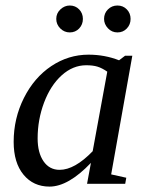

<svg xmlns="http://www.w3.org/2000/svg" viewBox="-20 -670 540 700"><path d="M385.3 -34.2 440.4 -22 436.5 0H297.4L311.5 -76.2Q229 10.3 160.6 10.3Q101.6 10.3 65.7 -33.2Q29.8 -76.7 29.8 -152.8Q29.8 -238.3 67.1 -312.7Q104.5 -387.2 167 -429Q229.5 -470.7 302.7 -470.7Q361.8 -470.7 414.1 -450.2L436 -466.8H462.4ZM371.1 -408.7Q352.1 -421.9 335.4 -427Q318.8 -432.1 294.4 -432.1Q245.6 -432.1 204.8 -395.3Q164.1 -358.4 140.6 -295.9Q117.2 -233.4 117.2 -165.5Q117.2 -113.3 138.7 -82Q160.2 -50.8 197.3 -50.8Q252.4 -50.8 317.9 -118.7ZM456.1 -601.1Q456.1 -580.6 442.4 -566.2Q428.7 -551.8 408.2 -551.8Q387.7 -551.8 373.5 -566.9Q359.4 -582 359.4 -601.1Q359.4 -621.6 373.5 -635.7Q387.7 -649.9 408.2 -649.9Q428.7 -649.9 442.4 -635.7Q456.1 -621.6 456.1 -601.1ZM282.2 -601.1Q282.2 -580.6 268.6 -566.2Q254.9 -551.8 234.4 -551.8Q214.4 -551.8 199.7 -566.4Q185.1 -581.1 185.1 -601.1Q185.1 -621.6 200.2 -635.7Q215.3 -649.9 234.4 -649.9Q254.9 -649.9 268.6 -635.7Q282.2 -621.6 282.2 -601.1Z"/></svg>

Font: Tinos
Style: Italic
Weight: 400
Italic angle: -16.333°
Designer: Steve Matteson
Foundry: Monotype Imaging Inc.
Version: Version 1.32